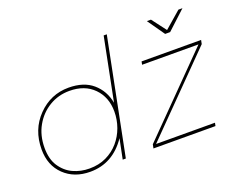

<svg xmlns="http://www.w3.org/2000/svg" viewBox="-117 -948 1420 1156"><g transform="rotate(-20 593.0 -370.0)"><path d="M282 2Q180 2 115.5 -60Q51 -122 51 -224Q51 -351 133 -435Q215 -519 330 -519Q427 -519 484.5 -469.5Q542 -420 557 -340L637 -742H657L509 0H489L515 -128Q427 2 282 2ZM1020 -624H988L911 -734H937L1007 -642L1113 -734H1139ZM1083 1 686 0 691 -25 1155 -496 794 -497 798 -517 1179 -516 1174 -491 710 -20 1087 -19ZM284 -18Q344.5 -18 392 -40.8Q439.5 -63.5 472.8 -102Q506 -140.5 523.5 -189.2Q541 -238 541 -290Q541 -382 483.5 -440.5Q426 -499 328 -499Q257 -499 198.8 -464Q140.5 -429 105.8 -367.8Q71 -306.5 71 -227Q71 -155.5 100.5 -110Q132 -62 180.2 -40Q228.5 -18 284 -18Z"/></g></svg>

Font: Argentum Sans Thin
Style: Italic
Weight: 100
Italic angle: -11°
Designer: Julieta Ulanovsky (font), Cristiano Sobral (main changes and remaster)
Foundry: Julieta Ulanovsky (font), Cristiano Sobral (main changes and remaster)
Version: Version 2.007;June 15, 2022;FontCreator 14.0.0.2814 64-bit; 